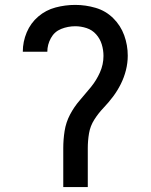

<svg xmlns="http://www.w3.org/2000/svg" viewBox="-20 -763 616 783"><path d="M238 0H338V-159Q338 -189 343 -219Q348 -249 364.5 -275Q381 -301 402 -323Q423 -345 441 -369Q459 -393 472.5 -420Q486 -447 493.5 -476.5Q501 -506 501 -536Q501 -579 486.5 -619Q472 -659 441.5 -689Q411 -719 370 -731Q329 -743 287 -743Q246 -743 206.5 -732.5Q167 -722 136 -695.5Q105 -669 89 -631Q73 -593 73 -552H173Q173 -581 187.5 -607.5Q202 -634 229.5 -645Q257 -656 287 -656Q310 -656 333 -648.5Q356 -641 372 -623Q388 -605 395 -582Q402 -559 402 -535Q402 -500 387.5 -467.5Q373 -435 350.5 -407.5Q328 -380 305 -353.5Q282 -327 265.5 -295.5Q249 -264 243.5 -229Q238 -194 238 -159Z"/></svg>

Font: Iosevka Sparkle Medium
Style: Regular
Weight: 500
Designer: Belleve Invis
Foundry: Belleve Invis
Version: Version 4.5.0; ttfautohint (v1.8.3)